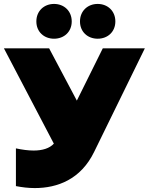

<svg xmlns="http://www.w3.org/2000/svg" viewBox="-35 -946 757 977"><path d="M46 -191V1C77 7 109 11 142 11C257 11 376 -33 444 -173L702 -700H488L356 -434L215 -700H-15L239 -215C217 -191 181 -180 136 -180C109 -180 78 -184 46 -191ZM462 -749C513 -749 552 -784 552 -837C552 -890 513 -926 462 -926C411 -926 372 -890 372 -837C372 -784 411 -749 462 -749ZM240 -749C291 -749 330 -784 330 -837C330 -890 291 -926 240 -926C189 -926 150 -890 150 -837C150 -784 189 -749 240 -749Z"/></svg>

Font: Chess Sans Black
Style: Regular
Weight: 900
Designer: Wolf Bōese
Foundry: Wolf Bōese
Version: Version 7.223;Glyphs 3.3 (3306)